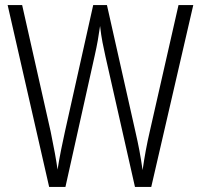

<svg xmlns="http://www.w3.org/2000/svg" viewBox="-20 -734 788 754"><path d="M739 -714 574 0H510L394 -513Q388 -540 382.5 -568Q377 -596 373 -632Q369 -603 364 -575Q359 -547 352 -516L237 0H173L10 -714H67L179 -217Q199 -120 206 -68Q212 -106 220 -146Q228 -186 235 -217L346 -714H400L512 -216Q521 -177 527.5 -142.5Q534 -108 540 -66Q551 -144 568 -217L681 -714Z"/></svg>

Font: Noto Sans Tamil Condensed Light
Style: Regular
Weight: 300
Width: 3
Designer: Jelle Bosma - Monotype Design Team
Foundry: Monotype Imaging Inc.
Version: Version 2.004; ttfautohint (v1.8.4.7-5d5b)